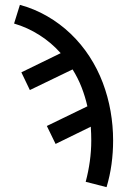

<svg xmlns="http://www.w3.org/2000/svg" viewBox="-20 -548 540 791"><path d="M419 223 333 201Q344 160 350 117Q356 74 356 31Q356 17 355.5 3Q355 -11 354 -26L209 45L173 -29L340 -110Q331 -150 316 -188.5Q301 -227 279 -262L103 -177L68 -250L230 -329Q192 -372 142.5 -403.5Q93 -435 38 -451L62 -528Q121 -512 174 -481.5Q227 -451 271 -409Q315 -367 348.5 -315.5Q382 -264 403.5 -207Q425 -150 435.5 -90Q446 -30 446 31Q446 80 439.5 128Q433 176 419 223Z"/></svg>

Font: Iosevka Custom Medium
Style: Regular
Weight: 500
Monospace: yes
Designer: Belleve Invis
Foundry: Belleve Invis
Version: Version 32.5.0; ttfautohint (v1.8.4)